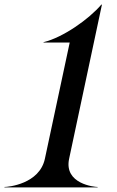

<svg xmlns="http://www.w3.org/2000/svg" viewBox="-76 -820 514 840"><path d="M-56.5 0H351V-2C339 -2 202.5 -14.5 226.5 -126L370 -800H367.5C313 -736 199.5 -656 114.5 -635.5L114 -634H229L120.5 -126C97 -14.5 -41 -2 -56.5 -2Z"/></svg>

Font: Beautique Display Thin
Style: Bold
Weight: 500
Italic angle: -12°
Designer: Nhat-Quang Ngo
Version: Version 1.100;Glyphs 3.2.3 (3260)